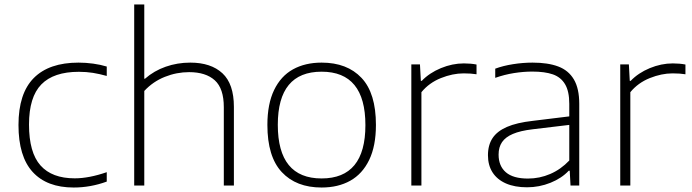

<svg xmlns="http://www.w3.org/2000/svg" viewBox="-20 -828 3088 857"><path d="M62.5 -270Q62.5 -411 130.8 -479.8Q199 -548.5 330.5 -548.5Q363 -548.5 395.8 -544Q428.5 -539.5 456.5 -531V-489Q424.5 -498 394.8 -502.8Q365 -507.5 332 -507.5Q219.5 -507.5 164.5 -451.2Q109.5 -395 109.5 -272Q109.5 -147 160.8 -89.5Q212 -32 313.5 -32Q377 -32 456.5 -59.5V-17.5Q384 9 309 9Q189.5 9 126 -60.2Q62.5 -129.5 62.5 -270Z M579 -808H624V-476.5H627Q667.5 -512 719.5 -530.2Q771.5 -548.5 829.5 -548.5Q921.5 -548.5 972.8 -501Q1024 -453.5 1024 -351V0H979V-349.5Q979 -433 938.8 -469.5Q898.5 -506 824 -506Q768.5 -506 715.8 -485Q663 -464 624 -422V0H579Z M1173.5 -270.5Q1173.5 -364 1203.5 -426.2Q1233.5 -488.5 1287.8 -518.5Q1342 -548.5 1415.5 -548.5Q1529.5 -548.5 1593.8 -480.2Q1658 -412 1658 -270.5Q1658 -176.5 1627.8 -114Q1597.5 -51.5 1543.2 -21.2Q1489 9 1415.5 9Q1302 9 1237.8 -59.8Q1173.5 -128.5 1173.5 -270.5ZM1611 -269.5Q1611 -508 1415.5 -508Q1220 -508 1220 -271Q1220 -31.5 1415.5 -31.5Q1611 -31.5 1611 -269.5Z M1816 -540.5H1854.5L1858.5 -467H1862.5Q1896.5 -502.5 1947.8 -523.8Q1999 -545 2050.5 -545Q2081.5 -545 2107 -540V-496.5Q2083 -500.5 2049.5 -500.5Q2000.5 -500.5 1948 -479.5Q1895.5 -458.5 1861 -416.5V0H1816Z M2565.5 -364.5V0H2526.5L2523 -66H2518.5Q2487.5 -32.5 2437.2 -12.2Q2387 8 2332.5 8Q2277.5 8 2238.2 -9.2Q2199 -26.5 2178.5 -58.5Q2158 -90.5 2158 -135Q2158 -180.5 2178.5 -211.5Q2199 -242.5 2242.8 -261.5Q2286.5 -280.5 2357.5 -288.5L2521 -308.5V-364.5Q2521 -420.5 2502.2 -452Q2483.5 -483.5 2447.8 -496Q2412 -508.5 2355.5 -508.5Q2316.5 -508.5 2274 -501.8Q2231.5 -495 2190.5 -480.5V-521.5Q2225.5 -534.5 2269.8 -541.5Q2314 -548.5 2357 -548.5Q2426 -548.5 2471.8 -531.2Q2517.5 -514 2541.5 -473.5Q2565.5 -433 2565.5 -364.5ZM2521 -111.5V-270.5L2358 -251Q2302.5 -244.5 2269.2 -230.2Q2236 -216 2220.8 -193.5Q2205.5 -171 2205.5 -138Q2205.5 -87 2238 -59Q2270.5 -31 2336.5 -31Q2388.5 -31 2436 -51.5Q2483.5 -72 2521 -111.5Z M2748.5 -540.5H2787L2791 -467H2795Q2829 -502.5 2880.2 -523.8Q2931.5 -545 2983 -545Q3014 -545 3039.5 -540V-496.5Q3015.5 -500.5 2982 -500.5Q2933 -500.5 2880.5 -479.5Q2828 -458.5 2793.5 -416.5V0H2748.5Z"/></svg>

Font: Encode Sans Expanded ExtraLight
Style: Regular
Weight: 275
Width: 7
Designer: Multiple Designers
Foundry: Impallari Type
Version: Version 2.000